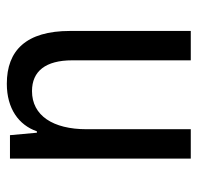

<svg xmlns="http://www.w3.org/2000/svg" viewBox="-28 -528 566 549"><g transform="rotate(90 254.5 -254.0)"><path d="M220 9C291 9 338 -25 356 -77H360L367 0H434V-517H350V-219C350 -123 311 -63 241 -63C184 -63 153 -102 153 -178V-517H69V-172C69 -46 125 9 220 9Z"/></g></svg>

Font: Noto Sans Thai UI Condensed
Style: Regular
Weight: 400
Width: 3
Designer: Monotype Design Team
Foundry: Monotype Imaging Inc.
Version: Version 1.901